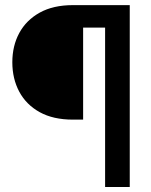

<svg xmlns="http://www.w3.org/2000/svg" viewBox="-20 -748 605 768"><path d="M400.4 0V-637.7H312.5V-269.5H271.5Q192.9 -269.5 138.9 -299.3Q85 -329.1 57.1 -381.1Q29.3 -433.1 29.3 -499Q29.3 -564.5 57.1 -616Q85 -667.5 138.9 -697.5Q192.9 -727.5 271.5 -727.5H499V0Z"/></svg>

Font: Inter Display Medium
Style: Regular
Weight: 500
Designer: Rasmus Andersson
Foundry: rsms
Version: Version 4.001;git-9221beed3